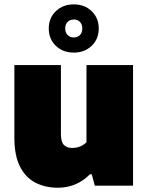

<svg xmlns="http://www.w3.org/2000/svg" viewBox="-20 -847 676 876"><path d="M243.5 9.5Q186.5 9.5 141.8 -13.5Q97 -36.5 71.2 -87Q45.5 -137.5 45.5 -219.5V-550H258V-235Q258 -199 271.8 -185.5Q285.5 -172 308.5 -172Q348.5 -172 374.5 -198V-550H587V0H412.5L398.5 -52H390.5Q330 9.5 243.5 9.5ZM316.5 -607Q267 -607 234.8 -638Q202.5 -669 202.5 -717Q202.5 -765 234.8 -796Q267 -827 316.5 -827Q366 -827 398.2 -796Q430.5 -765 430.5 -717Q430.5 -669 398.2 -638Q366 -607 316.5 -607ZM316.5 -676Q334 -676 344.8 -687.2Q355.5 -698.5 355.5 -717Q355.5 -736 344.8 -747Q334 -758 316.5 -758Q299.5 -758 288.5 -747Q277.5 -736 277.5 -717Q277.5 -698.5 288.5 -687.2Q299.5 -676 316.5 -676Z"/></svg>

Font: Encode Sans Black
Style: Regular
Weight: 900
Designer: Multiple Designers
Foundry: Impallari Type
Version: Version 3.002; ttfautohint (v1.8.3) -l 8 -r 50 -G 200 -x 14 